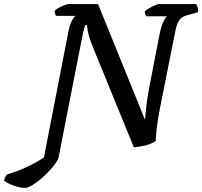

<svg xmlns="http://www.w3.org/2000/svg" viewBox="-150 -724 994 944"><path d="M-27 200Q-49 200 -81 189Q-113 178 -130 164Q-128 153 -123.5 145Q-119 137 -116 134Q-60 117 -13 94.5Q34 72 66 50L186 -567Q193 -602 203 -621.5Q213 -641 221 -646H125Q123 -650 120.5 -657.5Q118 -665 119 -672Q126 -679 140.5 -686.5Q155 -694 168.5 -699Q182 -704 187 -704H332L563 -135Q566 -174 571 -214Q576 -254 585 -300L636 -563Q644 -599 654 -619Q664 -639 671 -644H569Q567 -647 564.5 -653Q562 -659 562 -668Q569 -675 583.5 -683.5Q598 -692 612 -698Q626 -704 631 -704H815Q818 -698 821.5 -688Q825 -678 823 -664L777 -651Q756 -646 743.5 -637Q731 -628 723 -609.5Q715 -591 709 -556L637 -194Q624 -129 620 -88.5Q616 -48 616 -31Q595 -16 563 -8.5Q531 -1 508 0L306 -494Q290 -533 284 -560Q278 -587 278 -601H269Q268 -596 263 -580Q258 -564 253 -536L137 55Q125 79 103 104.5Q81 130 56 151.5Q31 173 8.5 186.5Q-14 200 -27 200Z"/></svg>

Font: Texturina SemiBold
Style: Italic
Weight: 600
Italic angle: -11°
Designer: Guillermo Torres Carreño
Foundry: Omnibus-Type
Version: Version 1.002; ttfautohint (v1.8.3)